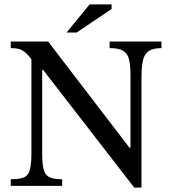

<svg xmlns="http://www.w3.org/2000/svg" viewBox="-20 -846 782 874"><path d="M624 8H591L177 -527H149L131 -566Q112 -592 97.5 -605Q83 -618 67.5 -622.5Q52 -627 29 -627V-657H199L569 -174H574V-498Q574 -545 568 -573Q562 -601 542 -614Q522 -627 479 -627V-657H715V-627Q677 -627 657 -613.5Q637 -600 630.5 -570.5Q624 -541 624 -493ZM263 0H29V-30Q69 -30 89 -38.5Q109 -47 116 -73Q123 -99 123 -149V-597H172V-149Q172 -99 179 -73.5Q186 -48 206 -39Q226 -30 263 -30ZM329 -698H283L388 -826H488V-805Z"/></svg>

Font: STIX Two Text
Style: Regular
Weight: 400
Designer: Ross Mills, John Hudson & Paul Hanslow, Tiro Typeworks Ltd; with prior portions MicroPress Inc., and Coen Hoffman.
Foundry: Tiro Typeworks Ltd
Version: Version 2.13 b171